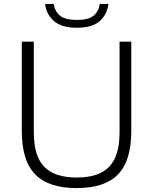

<svg xmlns="http://www.w3.org/2000/svg" viewBox="-20 -953 783 982"><path d="M372.5 9Q228 9 159.8 -61.2Q91.5 -131.5 91.5 -282.5V-740H153V-275.5Q153 -155 206.2 -100Q259.5 -45 372.5 -45Q485 -45 538.2 -100Q591.5 -155 591.5 -275.5V-740H651.5V-282.5Q651.5 -131.5 583.8 -61.2Q516 9 372.5 9ZM373.5 -811Q295 -811 255.8 -845.5Q216.5 -880 210.5 -933H254.5Q260.5 -894.5 287 -872.8Q313.5 -851 373.5 -851Q433 -851 458.8 -872.8Q484.5 -894.5 490.5 -933H534.5Q528.5 -879.5 490 -845.2Q451.5 -811 373.5 -811Z"/></svg>

Font: Encode Sans SmExp Lt
Style: Regular
Weight: 300
Width: 6
Designer: Multiple Designers
Foundry: Impallari Type
Version: Version 3.002; ttfautohint (v1.8.3) -l 8 -r 50 -G 200 -x 14 